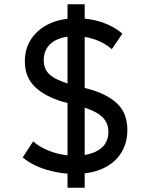

<svg xmlns="http://www.w3.org/2000/svg" viewBox="-20 -800 688 900"><path d="M296.5 80V14Q245.5 10 196.5 -5Q131 -24.5 86.5 -62L135.5 -137.5Q159.5 -116 191.5 -101Q223.5 -86 259.5 -78Q278 -74 296.5 -72V-317.5L276 -322.5Q188.5 -348.5 142.5 -394Q96.5 -439.5 96.5 -512.5Q96.5 -573.5 127.5 -619Q158.5 -664.5 213 -689.5Q250.5 -707 296.5 -712V-780H377V-712.5Q420.5 -708.5 460 -695Q517 -675 553.5 -642L504 -569.5Q472 -598 426.5 -614.5Q402 -623 377 -627V-387.5L401 -381.5Q487 -356.5 532 -311.8Q577 -267 577 -191Q577 -129.5 548 -83.2Q519 -37 464 -11Q426 7 377 12.5V80ZM296.5 -628Q273.5 -625 254.5 -617.5Q221 -604.5 203 -579.2Q185 -554 185 -518Q185 -473.5 215.5 -448Q240.5 -427 296.5 -408.5ZM377 -73.5Q417 -80 445 -98.5Q488 -127 488 -181.5Q488 -226 457 -254Q432 -277 377 -295.5Z"/></svg>

Font: Geologica EX
Style: Regular
Weight: 400
Designer: Sindre Bremnes, Frode Helland
Foundry: Monokrom Skriftforlag AS
Version: Version 1.010;gftools[0.9.28]